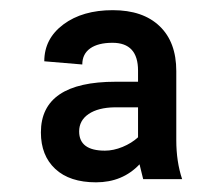

<svg xmlns="http://www.w3.org/2000/svg" viewBox="-20 -703 441 385"><path d="M259.8 -373.5Q225.6 -337.4 172.6 -337.4Q119.6 -337.4 90.8 -364.3Q62 -391.1 62 -437.5Q62 -539.1 211.9 -539.1H256.8V-561.5Q256.8 -617.2 205.6 -617.2Q176.8 -617.2 160.9 -606Q145 -594.7 145 -573.7L68.8 -580.1Q68.8 -625.5 107.2 -654.1Q145.5 -682.6 206.1 -682.6Q266.6 -682.6 300 -650.6Q333.5 -618.7 333.5 -560.5V-421.9Q333.5 -378.9 345.2 -343.8H267.1ZM138.7 -439.5Q138.7 -400.9 190.4 -400.9Q207.5 -400.9 225.8 -408.4Q244.1 -416 256.8 -427.7V-487.8H210Q176.8 -487.3 157.7 -474.4Q138.7 -461.4 138.7 -439.5Z"/></svg>

Font: Yantramanav Medium
Style: Regular
Weight: 500
Version: Version 1.001;PS 1.0;hotconv 1.0.72;makeotf.lib2.5.5900; ttf